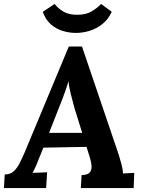

<svg xmlns="http://www.w3.org/2000/svg" viewBox="-32 -954 719 974"><path d="M384 -718 569 -173Q574 -158 582.5 -127.5Q591 -97 592 -74L649 -77L646 0H378L382 -66Q410 -66 421.5 -77.5Q433 -89 432.5 -109Q432 -129 424 -154L407 -209L188 -205L169 -158Q164 -145 153.5 -119.5Q143 -94 133 -77L207 -80L202 0H-12L-8 -69Q20 -69 37.5 -85Q55 -101 68 -127Q81 -153 94 -183L317 -718ZM315 -542Q311 -525 299 -491Q287 -457 268 -410L217 -280H385L346 -405Q336 -441 327 -477.5Q318 -514 315 -542ZM353 -787Q320 -787 286.5 -797Q253 -807 226 -830.5Q199 -854 185 -894L245 -934Q262 -912 289 -895.5Q316 -879 359 -879Q403 -879 431.5 -895.5Q460 -912 481 -934L535 -894Q516 -854 485.5 -830.5Q455 -807 420.5 -797Q386 -787 353 -787Z"/></svg>

Font: Lora Italic
Style: Italic
Weight: 400
Italic angle: -3°
Designer: Olga Karpushina, Alexei Vanyashin (Cyrillic)
Foundry: Cyreal
Version: Version 2.210; ttfautohint (v1.8.1.43-b0c9)